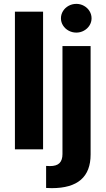

<svg xmlns="http://www.w3.org/2000/svg" viewBox="-20 -767 542 986"><path d="M201.2 0H56.6V-707H201.2ZM445.3 -530.3V26.4Q445.3 199.2 246.1 199.2L216.8 198.2V85L236.3 85.9Q270.5 85.9 285.6 70.6Q300.8 55.2 300.8 24.4V-530.3ZM293 -672.9Q293 -692.9 303.5 -710Q314 -727.1 332.3 -737.1Q350.6 -747.1 372.1 -747.1Q393.1 -747.1 411.1 -737.1Q429.2 -727.1 439.7 -710Q450.2 -692.9 450.2 -672.9Q450.2 -653.3 439.7 -636.5Q429.2 -619.6 411.1 -609.6Q393.1 -599.6 372.1 -599.6Q350.6 -599.6 332.3 -609.6Q314 -619.6 303.5 -636.5Q293 -653.3 293 -672.9Z"/></svg>

Font: Pretendard Std
Style: Bold
Weight: 700
Designer: Base glyphs from Inter by Rasmus Andersson; Hangeul glyphs from Noto Sans CJK(Source Han Sans) by Jang Soo-young and Kan
Foundry: Kil Hyung-jin
Version: Version 1.309